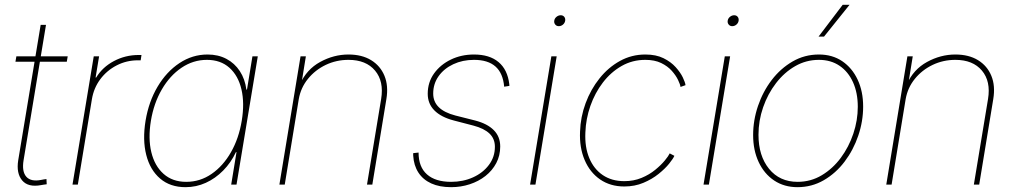

<svg xmlns="http://www.w3.org/2000/svg" viewBox="-20 -776 4270 807"><path d="M264.6 -539.1 260.7 -516.6H44.9L48.8 -539.1ZM150.9 -671.4H173.3L79.1 -102.5Q71.3 -54.7 90.8 -33Q110.4 -11.2 153.8 -20Q158.7 -21 164.6 -22Q170.4 -22.9 175.3 -23.4L176.3 -1.5Q170.4 -1 164.6 0Q158.7 1 152.8 2Q98.1 12.2 73 -17.8Q47.9 -47.9 56.6 -102.5Z M284.7 0 374 -539.1H396.5L381.8 -450.2H384.3Q410.6 -493.7 458.7 -519.3Q506.8 -544.9 563 -544.9Q567.4 -544.9 568.8 -544.9Q570.3 -544.9 574.7 -544.9L571.3 -522.5Q568.8 -522.5 566.4 -522.5Q564 -522.5 559.6 -522.5Q511.7 -522.5 470.5 -501.2Q429.2 -480 401.6 -443.1Q374 -406.2 366.2 -358.4L307.1 0Z M759.8 10.7Q695.3 10.7 653.1 -25.4Q610.8 -61.5 594.7 -124.8Q578.6 -188 591.8 -268.6Q605 -348.6 642.3 -411.6Q679.7 -474.6 734.1 -510.7Q788.6 -546.9 852.5 -546.9Q897 -546.9 931.6 -528.6Q966.3 -510.3 988 -477.1Q1009.8 -443.8 1015.6 -399.4H1018.1L1041 -539.1H1063.5L974.1 0H951.7L974.1 -136.7H971.7Q951.2 -92.8 918.2 -59.3Q885.3 -25.9 845 -7.6Q804.7 10.7 759.8 10.7ZM762.7 -11.7Q821.3 -11.7 869.6 -45.2Q918 -78.6 950.9 -136.5Q983.9 -194.3 996.1 -268.6Q1008.3 -342.3 994.9 -400.1Q981.4 -458 944.3 -491.2Q907.2 -524.4 849.6 -524.4Q792 -524.4 742.9 -491.2Q693.8 -458 660.2 -400.1Q626.5 -342.3 614.3 -268.6Q602.1 -194.3 616 -136.5Q629.9 -78.6 667.5 -45.2Q705.1 -11.7 762.7 -11.7Z M1235.8 -359.4 1176.8 0H1154.3L1243.2 -539.1H1265.6L1246.6 -421.9H1240.7Q1268.6 -484.4 1325.7 -515.6Q1382.8 -546.9 1444.8 -546.9Q1501 -546.9 1539.8 -523.2Q1578.6 -499.5 1595.9 -457.5Q1613.3 -415.5 1604 -359.4L1544.9 0H1522.5L1582 -359.9Q1594.2 -434.1 1556.4 -479.2Q1518.6 -524.4 1444.8 -524.4Q1393.6 -524.4 1349.1 -503.2Q1304.7 -481.9 1274.4 -444.6Q1244.1 -407.2 1235.8 -359.4Z M1876 10.7Q1827.1 10.7 1792.5 -5.1Q1757.8 -21 1738.5 -50.8Q1719.2 -80.6 1716.8 -121.6Q1716.3 -126.5 1716.6 -126.7Q1716.8 -127 1716.8 -132.3L1739.3 -134.8Q1739.3 -74.2 1774.7 -43Q1810.1 -11.7 1876 -11.7Q1926.3 -11.7 1968 -30.5Q2009.8 -49.3 2034.9 -82.8Q2060.1 -116.2 2060.1 -159.2Q2060.1 -192.9 2037.4 -214.6Q2014.6 -236.3 1970.2 -248L1887.7 -269.5Q1833.5 -283.7 1805.7 -312Q1777.8 -340.3 1777.8 -381.8Q1777.8 -430.2 1804.4 -467.3Q1831.1 -504.4 1875 -525.6Q1918.9 -546.9 1972.2 -546.9Q2037.6 -546.9 2075.4 -515.1Q2113.3 -483.4 2120.6 -422.4Q2121.1 -419.4 2120.8 -418.7Q2120.6 -418 2121.1 -415L2099.1 -411.6Q2094.2 -468.3 2062.7 -496.3Q2031.2 -524.4 1972.2 -524.4Q1924.3 -524.4 1885.3 -506.1Q1846.2 -487.8 1823.5 -455.8Q1800.8 -423.8 1800.8 -382.8Q1800.8 -348.6 1824 -325.7Q1847.2 -302.7 1894 -290.5L1977.1 -269.5Q2028.3 -256.3 2055.4 -229Q2082.5 -201.7 2082.5 -160.2Q2082.5 -122.1 2065.9 -90.6Q2049.3 -59.1 2020.5 -36.4Q1991.7 -13.7 1954.3 -1.5Q1917 10.7 1876 10.7Z M2208 0 2297.4 -539.1H2319.8L2230.5 0ZM2328.6 -666Q2319.3 -666 2313.7 -672.9Q2308.1 -679.7 2309.6 -689Q2311 -698.7 2319.1 -705.3Q2327.1 -711.9 2336.9 -711.9Q2346.2 -711.9 2351.6 -705.3Q2356.9 -698.7 2355.5 -689Q2354 -679.2 2346.2 -672.6Q2338.4 -666 2328.6 -666Z M2604 7.8Q2545.4 7.8 2502.4 -21.7Q2459.5 -51.3 2437.3 -103.5Q2415 -155.8 2418 -222.7Q2419.9 -284.2 2441.4 -342.3Q2462.9 -400.4 2499.8 -446.5Q2536.6 -492.7 2585.7 -519.8Q2634.8 -546.9 2692.4 -546.9Q2737.3 -546.9 2768.6 -531.5Q2799.8 -516.1 2819.8 -493.9Q2839.8 -471.7 2849.9 -450.7Q2859.9 -429.7 2861.3 -418L2840.3 -410.6Q2838.9 -421.4 2829.8 -440.2Q2820.8 -459 2803.5 -478.5Q2786.1 -498 2758.8 -511.2Q2731.4 -524.4 2692.4 -524.4Q2637.7 -524.4 2592.5 -498.5Q2547.4 -472.7 2513.9 -429Q2480.5 -385.3 2461.4 -330.8Q2442.4 -276.4 2440.4 -219.2Q2437.5 -157.7 2456.8 -111.6Q2476.1 -65.4 2513.7 -40Q2551.3 -14.6 2604 -14.6Q2643.6 -14.6 2676.5 -28.3Q2709.5 -42 2734.1 -62.3Q2758.8 -82.5 2774.4 -101.6Q2790 -120.6 2794.9 -131.3L2814.5 -121.1Q2809.6 -109.4 2792.5 -88.1Q2775.4 -66.9 2748 -44.9Q2720.7 -22.9 2684.3 -7.6Q2647.9 7.8 2604 7.8Z M2937 0 3026.4 -539.1H3048.8L2959.5 0ZM3057.6 -666Q3048.3 -666 3042.7 -672.9Q3037.1 -679.7 3038.6 -689Q3040 -698.7 3048.1 -705.3Q3056.2 -711.9 3065.9 -711.9Q3075.2 -711.9 3080.6 -705.3Q3085.9 -698.7 3084.5 -689Q3083 -679.2 3075.2 -672.6Q3067.4 -666 3057.6 -666Z M3332 10.7Q3275.9 10.7 3233.9 -17.3Q3191.9 -45.4 3168.7 -95Q3145.5 -144.5 3145.5 -208.5Q3145.5 -270.5 3166 -330.8Q3186.5 -391.1 3223.6 -439.7Q3260.7 -488.3 3311.3 -517.6Q3361.8 -546.9 3421.9 -546.9Q3478.5 -546.9 3520 -518.8Q3561.5 -490.7 3584.7 -441.4Q3607.9 -392.1 3607.9 -328.1Q3607.9 -266.1 3587.4 -205.8Q3566.9 -145.5 3530 -96.7Q3493.2 -47.9 3442.6 -18.6Q3392.1 10.7 3332 10.7ZM3332.5 -11.7Q3387.7 -11.7 3433.8 -39.3Q3480 -66.9 3513.9 -112.5Q3547.9 -158.2 3566.7 -214.4Q3585.4 -270.5 3585.4 -327.1Q3585.4 -385.7 3565.4 -430.2Q3545.4 -474.6 3508.8 -499.5Q3472.2 -524.4 3421.9 -524.4Q3368.2 -524.4 3322.3 -498Q3276.4 -471.7 3241.7 -426.5Q3207 -381.3 3187.5 -325Q3168 -268.6 3168 -209.5Q3168 -121.1 3212.4 -66.4Q3256.8 -11.7 3332.5 -11.7ZM3420.4 -622.1 3522 -755.9H3550.8L3443.4 -622.1Z M3786.6 -359.4 3727.5 0H3705.1L3793.9 -539.1H3816.4L3797.4 -421.9H3791.5Q3819.3 -484.4 3876.5 -515.6Q3933.6 -546.9 3995.6 -546.9Q4051.8 -546.9 4090.6 -523.2Q4129.4 -499.5 4146.7 -457.5Q4164.1 -415.5 4154.8 -359.4L4095.7 0H4073.2L4132.8 -359.9Q4145 -434.1 4107.2 -479.2Q4069.3 -524.4 3995.6 -524.4Q3944.3 -524.4 3899.9 -503.2Q3855.5 -481.9 3825.2 -444.6Q3794.9 -407.2 3786.6 -359.4Z"/></svg>

Font: Inter 18pt Thin
Style: Italic
Weight: 250
Italic angle: -9.3988°
Version: Version 4.001;git-66647c0bb